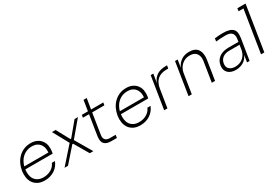

<svg xmlns="http://www.w3.org/2000/svg" viewBox="55 -1711 3904 2709"><g transform="rotate(-30 2007.0 -356.5)"><path d="M272 17Q205 17 160 -7Q115 -31 89.5 -70Q64 -109 57 -159Q53 -184 53 -209Q53 -234 57 -259L59 -269Q67 -320 90 -369Q113 -418 150.5 -456.5Q188 -495 239.5 -518Q291 -541 354 -541Q414 -541 456.5 -520Q499 -499 524.5 -464.5Q550 -430 559 -386Q563 -362 563 -337Q563 -315 560 -293L554 -257H108Q105 -234 105 -212Q105 -191 108 -170Q114 -129 135 -98Q156 -67 191.5 -49Q227 -31 279 -31Q317 -31 349 -40.5Q381 -50 406.5 -66Q432 -82 450.5 -104Q469 -126 478 -150H529Q515 -113 490.5 -82Q466 -51 433 -29Q400 -7 359.5 5Q319 17 272 17ZM347 -493Q302 -493 264 -478Q226 -463 197 -437.5Q168 -412 147.5 -376.5Q127 -341 116 -301H509Q510 -315 510 -328Q510 -355 505 -378Q496 -413 476 -438.5Q456 -464 423.5 -478.5Q391 -493 347 -493Z M599 0 837 -269 697 -525H756L873 -310H886L1065 -525H1120L908 -273L1068 0H1010L873 -234H861L655 0Z M1327 -482 1274 -144Q1272 -132 1272 -121Q1272 -89 1289 -70Q1311 -43 1359 -43H1456L1449 5H1362Q1325 5 1296 -3Q1267 -11 1248.5 -29.5Q1230 -48 1224 -78Q1221 -93 1221 -112Q1221 -131 1224 -153L1276 -482H1177L1183 -525H1283L1310 -696H1362L1334 -525H1533L1526 -482Z M1829 17Q1762 17 1717 -7Q1672 -31 1646.5 -70Q1621 -109 1614 -159Q1610 -184 1610 -209Q1610 -234 1614 -259L1616 -269Q1624 -320 1647 -369Q1670 -418 1707.5 -456.5Q1745 -495 1796.5 -518Q1848 -541 1911 -541Q1971 -541 2013.5 -520Q2056 -499 2081.5 -464.5Q2107 -430 2116 -386Q2120 -362 2120 -337Q2120 -315 2117 -293L2111 -257H1665Q1662 -234 1662 -212Q1662 -191 1665 -170Q1671 -129 1692 -98Q1713 -67 1748.5 -49Q1784 -31 1836 -31Q1874 -31 1906 -40.5Q1938 -50 1963.5 -66Q1989 -82 2007.5 -104Q2026 -126 2035 -150H2086Q2072 -113 2047.5 -82Q2023 -51 1990 -29Q1957 -7 1916.5 5Q1876 17 1829 17ZM1904 -493Q1859 -493 1821 -478Q1783 -463 1754 -437.5Q1725 -412 1704.5 -376.5Q1684 -341 1673 -301H2066Q2067 -315 2067 -328Q2067 -355 2062 -378Q2053 -413 2033 -438.5Q2013 -464 1980.5 -478.5Q1948 -493 1904 -493Z M2222 0 2305 -525H2348L2325 -386Q2353 -458 2409 -493.5Q2465 -529 2556 -529H2574L2566 -481H2538Q2444 -481 2390 -433.5Q2336 -386 2322 -294L2275 0Z M2619 0 2702 -525H2745L2725 -402Q2754 -466 2806.5 -502.5Q2859 -539 2935 -539H2938Q3037 -539 3077 -478Q3105 -434 3105 -369Q3105 -342 3100 -310L3051 0H2998L3049 -322Q3052 -341 3052 -358Q3052 -409 3027 -444Q2994 -490 2918 -490Q2880 -490 2847 -477.5Q2814 -465 2788.5 -442Q2763 -419 2745.5 -387.5Q2728 -356 2722 -317L2672 0Z M3386 14Q3346 14 3314 3Q3282 -8 3260.5 -29Q3239 -50 3230 -81Q3225 -99 3225 -121Q3225 -135 3227 -151Q3239 -227 3297.5 -269.5Q3356 -312 3451 -312H3612L3618 -350Q3621 -367 3621 -382Q3621 -422 3601 -448Q3573 -482 3497 -482Q3455 -482 3413.5 -479.5Q3372 -477 3342 -473L3349 -521Q3380 -526 3415.5 -528Q3451 -530 3483 -530Q3542 -530 3581.5 -518.5Q3621 -507 3643 -484Q3665 -461 3671 -426Q3673 -411 3673 -394Q3673 -370 3669 -342L3614 0H3572L3590 -112Q3561 -48 3506.5 -17Q3452 14 3386 14ZM3401 -30Q3429 -30 3458.5 -37.5Q3488 -45 3514 -63Q3540 -81 3560.5 -110Q3581 -139 3591 -182L3605 -269H3439Q3370 -269 3329 -237Q3288 -205 3280 -151Q3278 -139 3278 -128Q3278 -87 3305 -62Q3338 -30 3401 -30Z M3800 0 3909 -685H3829L3836 -730H3969L3962 -685L3854 0Z"/></g></svg>

Font: Sora ExtraLight
Style: Italic
Weight: 200
Designer: Jonathan Barnbrook, Juli√°n Moncada
Version: Version 1.000